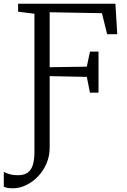

<svg xmlns="http://www.w3.org/2000/svg" viewBox="-58 -763 686 1034"><path d="M11.5 251Q-9 251 -19.8 248.5Q-30.5 246 -37.5 243V162.5Q-30.5 167.5 -10 174Q10.5 180.5 39.5 180.5Q72 180.5 91.2 166.5Q110.5 152.5 119 124.8Q127.5 97 127.5 56V-689L39.5 -700V-743H563.5L573.5 -579H519L491 -692L209.5 -697V-401L409.5 -404L426.5 -485H472.5V-264H426.5L409.5 -349L209.5 -353V31.5Q209.5 77.5 192.5 117.2Q175.5 157 146.8 187Q118 217 82.8 234Q47.5 251 11.5 251Z"/></svg>

Font: Merriweather Light
Style: Regular
Weight: 300
Designer: Eben Sorkin
Foundry: Eben Sorkin
Version: Version 2.100